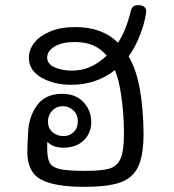

<svg xmlns="http://www.w3.org/2000/svg" viewBox="-20 -725 674 745"><path d="M547 -678Q542 -637 523.5 -589.5Q505 -542 479 -506Q506 -462 520 -392Q528 -354 532.5 -303Q537 -252 537 -207Q537 -122 516 -78Q495 -34 446.5 -17Q398 0 307 0Q192 0 139 -28.5Q86 -57 86 -136Q86 -156 89 -211Q92 -274 124.5 -317.5Q157 -361 222 -361Q273 -361 303.5 -329Q334 -297 334 -251Q334 -208 304.5 -180Q275 -152 227 -152Q184 -152 164 -175Q163 -169 163 -153Q163 -112 172.5 -94Q182 -76 212 -69Q242 -62 310 -62Q375 -62 405 -71Q435 -80 448 -110Q461 -140 461 -207Q461 -287 449 -363Q442 -412 426 -453Q353 -396 257 -396Q189 -396 140.5 -424Q92 -452 92 -501Q92 -532 113 -559Q134 -586 175 -603Q216 -620 272 -620Q377 -620 438 -559Q469 -607 487 -680Q490 -693 496.5 -699Q503 -705 517 -705Q533 -705 541 -697.5Q549 -690 547 -678ZM394 -509Q351 -562 271 -562Q221 -562 192 -544.5Q163 -527 163 -502Q163 -477 191.5 -464Q220 -451 259 -451Q299 -451 331.5 -466Q364 -481 394 -509ZM166 -253Q166 -228 183.5 -212.5Q201 -197 227 -197Q250 -197 266 -212.5Q282 -228 282 -253Q282 -280 265 -296.5Q248 -313 224 -313Q199 -313 182.5 -295.5Q166 -278 166 -253Z"/></svg>

Font: Mali
Style: Regular
Weight: 400
Version: Version 1.000; ttfautohint (v1.6)